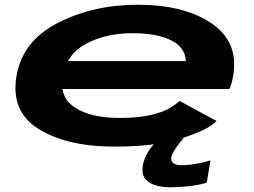

<svg xmlns="http://www.w3.org/2000/svg" viewBox="-20 -612 1072 810"><path d="M462 6.5 483.5 -114.5Q364.5 -114.5 297.5 -157.5Q229.5 -199.5 245 -290Q260 -383 344 -428Q428.5 -472 539.5 -472Q653.5 -472 716.5 -434Q761.5 -404.5 764 -354.5H237L216.5 -236.5H948Q958.5 -260.5 963.5 -292Q988.5 -434 872.5 -513.5Q757 -592 560.5 -592Q374 -592 224 -515.5Q75 -439.5 49.5 -291Q24.5 -140 145 -66.5Q265.5 6.5 462 6.5ZM483.5 -114.5 462 6.5Q576 6.5 653.5 -7Q729 -19.5 798.5 -47Q866.5 -73 893.5 -101.5L738 -186Q713 -164.5 682.5 -148.5Q650 -133.5 602.5 -124Q553 -114.5 483.5 -114.5ZM697.5 178Q730.5 178 762.2 175Q794 172 818.5 167Q843 162 852 159L868 64.5Q857.5 68 836.8 73Q816 78 792.5 81.5Q769 85 747.5 85Q723.5 85 712.8 77.2Q702 69.5 702 58Q702 46 711.8 28.8Q721.5 11.5 734 -4.5Q746.5 -20.5 755 -28H655.5Q636.5 -14 619.2 8Q602 30 591.5 55.2Q581 80.5 581 104.5Q581 131.5 597 147.5Q613 163.5 639.8 170.8Q666.5 178 697.5 178Z"/></svg>

Font: Anybody ExtraExpanded
Style: Bold Italic
Weight: 700
Width: 8
Italic angle: -10°
Version: Version 1.113;gftools[0.9.25]